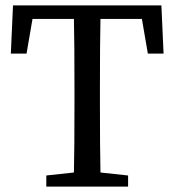

<svg xmlns="http://www.w3.org/2000/svg" viewBox="-20 -689 644 709"><path d="M504 -619H351Q349 -534 349 -359V-310Q349 -138 351 -52L453 -41V0H151V-41L253 -52Q255 -137 255 -310V-359Q255 -532 253 -619H100L78 -491H20L28 -669H576L584 -491H526Z"/></svg>

Font: TypoPRO Source Serif Pro
Style: Regular
Weight: 400
Designer: Frank Grießhammer
Foundry: Adobe Systems Incorporated
Version: Version 1.017;PS 1.0;hotconv 1.0.79;makeotf.lib2.5.61930